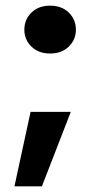

<svg xmlns="http://www.w3.org/2000/svg" viewBox="-20 -535 331 678"><path d="M157 -346Q116 -346 91 -370.5Q66 -395 66 -430Q66 -466 91 -490.5Q116 -515 157 -515Q198 -515 223 -490.5Q248 -466 248 -430Q248 -395 223 -370.5Q198 -346 157 -346ZM31 123 88 -140H230L128 123Z"/></svg>

Font: DM Sans 18pt Black
Style: Regular
Weight: 900
Designer: Colophon Foundry, Jonny Pinhorn
Foundry: Colophon Foundry
Version: Version 4.004;gftools[0.9.30]